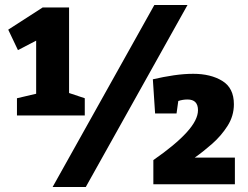

<svg xmlns="http://www.w3.org/2000/svg" viewBox="-20 -739 993 770"><path d="M320 -345V-276H48V-345L125 -363V-576L52 -538L13 -620L151 -709H257V-366ZM191 11 599 -719H732L324 11ZM595 0V-97Q683 -158 728.5 -208Q774 -258 774 -297Q774 -340 732 -340Q713 -340 695 -334L688 -284H602L593 -421Q636 -431 677 -437Q718 -443 755 -443Q825 -443 871.5 -414.5Q918 -386 918 -321Q918 -274 892.5 -234Q867 -194 830.5 -162Q794 -130 761 -107H922V0Z"/></svg>

Font: Bitter ExtraBold
Style: Regular
Weight: 800
Designer: Sol Matas, and Bitter project Authors
Foundry: Sol Matas
Version: Version 2.001